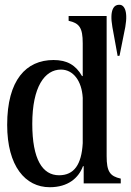

<svg xmlns="http://www.w3.org/2000/svg" viewBox="-20 -767 548 803"><path d="M188 16C265 16 309 -23 327 -72H330V0H485V-20C440 -30 426 -49 426 -114V-700H267V-680C312 -670 326 -651 326 -586V-449H323C297 -495 260 -516 204 -516C89 -516 10 -432 10 -245C10 -72 86 16 188 16ZM115 -249C115 -404 167 -476 235 -476C286 -476 322 -429 326 -358V-168C321 -79 290 -34 227 -34C158 -34 115 -100 115 -249ZM450 -654 472 -533 480 -534 504 -654C517 -728 496 -749 477 -747C458 -747 437 -728 450 -654Z"/></svg>

Font: RL Madena
Style: Regular
Weight: 400
Designer: I Kadek Wantara Putra
Foundry: Roughlines ID
Version: Version 1.000;Glyphs 3.1.2 (3151)